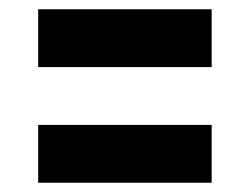

<svg xmlns="http://www.w3.org/2000/svg" viewBox="-20 -520 540 415"><path d="M62.5 -125V-250H437.5V-125ZM62.5 -375V-500H437.5V-375Z"/></svg>

Font: Oldtimer
Style: Regular
Weight: 400
Designer: GGBotNet
Foundry: GGBotNet
Version: 1.00